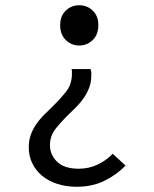

<svg xmlns="http://www.w3.org/2000/svg" viewBox="-20 -518 590 734"><path d="M411 70Q384 97 351.5 112Q319 127 281 127Q226 127 198.5 100.5Q171 74 171 37Q171 1 193.5 -27Q216 -55 244 -82Q260 -97 275 -112.5Q290 -128 302 -146Q314 -164 321.5 -184.5Q329 -205 329 -229Q329 -234 329 -239.5Q329 -245 327 -251V-254H254Q255 -249 255 -245Q255 -241 255 -236Q255 -195 231 -165.5Q207 -136 177 -107L176 -106Q160 -91 144.5 -75Q129 -59 117 -41Q105 -23 97.5 -2Q90 19 90 45Q90 79 103.5 106.5Q117 134 141 154Q165 174 199 185Q233 196 273 196Q333 196 379.5 173Q426 150 460 115ZM210 -422Q210 -386 231.5 -365Q253 -344 283 -344Q313 -344 334.5 -365Q356 -386 356 -422Q356 -457 334.5 -477.5Q313 -498 283 -498Q253 -498 231.5 -477.5Q210 -457 210 -422Z"/></svg>

Font: Codetta
Style: Regular
Weight: 400
Italic angle: -11°
Designer: Ulrich Proeller
Foundry: PROSA GmbH
Version: Version 2.00;September 29, 2018;FontCreator 11.5.0.2427 64-b